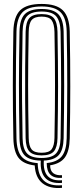

<svg xmlns="http://www.w3.org/2000/svg" viewBox="-20 -827 418 965"><path d="M291.5 117.2Q230 122.5 194 94.4Q158 66.2 154.5 4.5Q97.5 -2.2 73.1 -33.9Q48.8 -65.5 47.2 -131.5Q45.8 -204 45.1 -269.5Q44.5 -335 44.5 -398.5Q44.5 -462 45.2 -528.1Q46 -594.2 47.2 -668.5Q48.8 -742.8 81.2 -775Q113.8 -807.2 189.2 -807.2Q263.5 -807.2 296.1 -774.9Q328.8 -742.5 330.5 -668.5Q332 -593.5 332.6 -525Q333.2 -456.5 333.2 -391.4Q333.2 -326.2 332.5 -262.1Q331.8 -198 330.5 -131.5Q329.2 -68.2 306.6 -36.4Q284 -4.5 232 3.8Q232 31.5 247.9 43.5Q263.8 55.5 291.5 53.5V66.8Q253 69.8 233.8 51.2Q214.5 32.8 214.8 -7.5Q268 -12.8 290.9 -41.9Q313.8 -71 315.2 -131.8Q316.5 -203.2 317.2 -268.8Q318 -334.2 318 -398.4Q318 -462.5 317.4 -528.9Q316.8 -595.2 315.2 -668Q313.8 -736 284.6 -765.2Q255.5 -794.5 189.2 -794.5Q120.5 -794.5 92.4 -764.6Q64.2 -734.8 62.8 -668.2Q61.2 -591 60.5 -524.2Q59.8 -457.5 59.8 -394.9Q59.8 -332.2 60.5 -268.1Q61.2 -204 62.8 -131.8Q64.2 -67.5 88.9 -39.4Q113.5 -11.2 169.5 -7.2Q170.5 54 201 81.5Q231.5 109 291.5 104ZM291.5 92.2Q235.8 96.8 208.5 68.2Q181.2 39.8 185 -19.8Q127.8 -20.8 103.5 -46.4Q79.2 -72 78 -132Q76.5 -209.5 75.9 -276.2Q75.2 -343 75.2 -405.4Q75.2 -467.8 76 -531.8Q76.8 -595.8 78 -667.8Q79.2 -729.5 104.5 -755.6Q129.8 -781.8 189.2 -781.8Q248.5 -781.8 273.5 -755.1Q298.5 -728.5 299.8 -667.8Q301.2 -588 301.9 -521.1Q302.5 -454.2 302.5 -392.5Q302.5 -330.8 301.8 -267.6Q301 -204.5 299.8 -132.2Q298.5 -74 275.8 -48.1Q253 -22.2 200.2 -20Q197 33.5 219.9 58.1Q242.8 82.8 291.5 79ZM189.2 -33Q241.8 -33 262.5 -56.6Q283.2 -80.2 284.5 -132.8Q285.8 -213.2 286.5 -279.2Q287.2 -345.2 287.2 -405.9Q287.2 -466.5 286.5 -529.6Q285.8 -592.8 284.5 -667.2Q283.2 -720.2 262.8 -744.6Q242.2 -769 189.2 -769Q137 -769 115.8 -745.6Q94.5 -722.2 93.5 -667.8Q91.8 -570 91 -485.8Q90.2 -401.5 90.9 -316.8Q91.5 -232 93.5 -132.2Q94.5 -79 115.8 -56Q137 -33 189.2 -33ZM189.2 -46Q146 -46 127.9 -65.5Q109.8 -85 108.8 -132.5Q107 -236 106.4 -321.1Q105.8 -406.2 106.5 -488.9Q107.2 -571.5 108.8 -667.2Q109.8 -715.5 127.4 -735.9Q145 -756.2 189.2 -756.2Q234 -756.2 251.1 -735Q268.2 -713.8 269 -666.8Q270.5 -584.2 271.1 -518.1Q271.8 -452 271.8 -392.1Q271.8 -332.2 271 -270Q270.2 -207.8 269 -133.2Q268.2 -87.2 251 -66.6Q233.8 -46 189.2 -46ZM189.2 -59.2Q227 -59.2 240 -77.4Q253 -95.5 253.8 -133.8Q255.2 -214 255.9 -277.9Q256.5 -341.8 256.5 -400.5Q256.5 -459.2 255.9 -522.9Q255.2 -586.5 253.8 -666.2Q252.8 -707.2 239.4 -725.4Q226 -743.5 189.2 -743.5Q153.8 -743.5 139.4 -726.5Q125 -709.5 124.2 -667Q122.8 -593.5 122 -528.5Q121.2 -463.5 121.2 -400.9Q121.2 -338.2 122 -272.8Q122.8 -207.2 124.2 -133Q125 -92.8 139 -76Q153 -59.2 189.2 -59.2Z"/></svg>

Font: Big Shoulders Inline Display Thin Medium
Style: Regular
Weight: 500
Version: Version 2.002